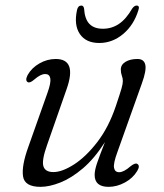

<svg xmlns="http://www.w3.org/2000/svg" viewBox="-20 -680 606 708"><path d="M485.5 -76Q498 -69.5 486 -49.5Q470 -23 440.5 -7Q411 9 380.5 9Q329 9 329 -35Q329 -52.5 338 -78.8Q347 -105 367 -156Q328 -95 285.5 -59Q243 -23 202.5 -7Q162 9 129.5 9Q71 9 65 -29.5Q59 -68 84.5 -138.5L155 -337.5Q168.5 -375 165.5 -391Q162.5 -407 147 -407Q138 -407 128.5 -402.2Q119 -397.5 105.5 -386Q90.5 -373 82.5 -377Q71.5 -383 82 -403.5Q97 -430 125.5 -446.2Q154 -462.5 185.5 -462.5Q265 -462.5 225.5 -351L153.5 -145Q133.5 -89 140 -67.2Q146.5 -45.5 177 -45.5Q209 -45.5 252.8 -73.5Q296.5 -101.5 338.5 -155.8Q380.5 -210 407 -288.5Q423 -336 428 -353.5Q433 -371 433 -381Q433 -391.5 429.2 -401.2Q425.5 -411 425.5 -423.5Q425.5 -441.5 442.8 -452Q460 -462.5 487 -462.5Q511 -462.5 515.8 -441.2Q520.5 -420 503 -372L413 -119.5Q397.5 -77.5 400.5 -61.2Q403.5 -45 419.5 -45Q436.5 -45 461.5 -67Q478 -80 485.5 -76ZM359.5 -574Q392 -574 418.5 -591.8Q445 -609.5 467.5 -648.5Q475.5 -659.5 483.5 -659.5Q496 -659.5 490.5 -643Q473.5 -587.5 434 -554.5Q394.5 -521.5 346 -521.5Q297 -521.5 274.5 -554.5Q252 -587.5 264 -643Q267.5 -659.5 280 -659.5Q288 -659.5 290 -648.5Q292.5 -609.5 309.8 -591.8Q327 -574 359.5 -574Z"/></svg>

Font: Fraunces 9pt Soft Light
Style: Italic
Weight: 300
Italic angle: -16°
Version: Version 1.000;[0bf87f6ff]